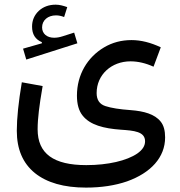

<svg xmlns="http://www.w3.org/2000/svg" viewBox="-20 -603 788 842"><path d="M274.9 -571.8C256.8 -578.1 241.2 -582.5 224.1 -582.5C194.3 -582.5 169.4 -573.2 149.9 -555.2C130.4 -536.6 120.6 -513.7 120.6 -486.3C120.6 -452.6 134.8 -430.2 163.6 -418V-413.1L81.1 -389.6L95.2 -341.8L319.3 -413.1L305.2 -460L254.4 -443.8C241.2 -439.5 229 -437.5 217.3 -437.5C186 -437.5 164.6 -455.1 164.6 -482.9C164.6 -514.2 189.9 -535.6 225.6 -535.6C236.8 -535.6 249 -533.2 261.2 -528.3ZM685.1 -395.5C640.6 -416.5 598.1 -427.2 556.6 -427.2C512.2 -427.2 472.2 -416.5 436 -395C363.8 -352.1 317.4 -275.9 317.4 -183.6C317.4 -146 325.7 -116.7 342.3 -96.2C375 -54.7 435.1 -39.6 509.8 -34.2C566.9 -30.3 616.2 -26.4 616.2 16.6C616.2 36.6 605 54.2 582 70.3C536.1 101.6 454.1 121.1 358.4 121.1C215.3 121.1 145 71.3 145 -36.1C145 -60.5 147 -86.9 150.4 -115.7C153.8 -144.5 159.2 -181.2 167 -225.6L75.7 -242.2C61 -154.8 53.7 -84 53.7 -29.3C53.7 51.3 80.1 112.8 132.8 155.8C185.5 198.2 260.3 219.7 356.9 219.7C424.8 219.7 484.9 210.4 537.1 192.4C641.1 155.3 704.1 87.4 704.1 -0.5C704.1 -30.3 697.8 -53.7 684.6 -69.8C658.7 -102.5 611.3 -115.7 552.7 -120.1C504.4 -123.5 467.8 -129.4 442.4 -137.7C416.5 -146 403.8 -165 403.8 -194.8C403.8 -275.9 469.2 -334 552.2 -334C585 -334 618.7 -326.2 653.3 -310.5Z"/></svg>

Font: Estedad Medium
Style: Regular
Weight: 500
Designer: Amin Abedi
Version: Version 7.3